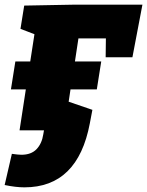

<svg xmlns="http://www.w3.org/2000/svg" viewBox="-39 -560 632 825"><path d="M281 -540H573L530 -314H415L416 -395H298L283 -296H396L377 -176H264L256 -123L358 -88L347 -30Q295 245 66 245Q29 245 -19 235L12 101Q40 105 53 105Q95 105 118 81Q141 57 147 17L150 0H45L72 -176H8L27 -296H91L109 -413L49 -436L65 -536Z"/></svg>

Font: Bitter Pro Black
Style: Italic
Weight: 900
Italic angle: -9°
Designer: Sol Matas, and Bitter project Authors
Foundry: Sol Matas
Version: Version 1.010